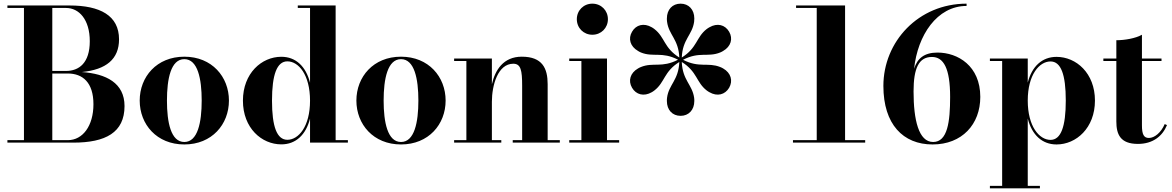

<svg xmlns="http://www.w3.org/2000/svg" viewBox="-20 -780 6410 1050"><path d="M381 0C557 0 661 -55 661 -200C661 -326 560.5 -377 427 -386C560.5 -399 631 -456.5 631 -565C631 -695 527 -750 361 -750H20.5V-736.5H111V-13.5H20.5V0ZM341 -736.5C412 -736.5 471 -673.5 471 -554.5C471 -435.5 412 -392 341 -392H266V-736.5ZM351 -378C432 -378 491 -329 491 -210C491 -91 432 -13.5 351 -13.5H266V-378Z M744 -230C744 -100 837 10 988 10C1139 10 1232 -100 1232 -230C1232 -360 1139 -470 988 -470C837 -470 744 -360 744 -230ZM893 -230C893 -349 914.5 -456.5 988 -456.5C1061.5 -456.5 1083 -349 1083 -230C1083 -111 1061.5 -3.5 988 -3.5C914.5 -3.5 893 -111 893 -230Z M1882.5 -13.5H1815.5V-750H1608.5V-736.5H1675.5V-327.5C1653 -416.5 1598 -469.5 1518.5 -469.5C1411 -469.5 1308.5 -379.5 1308.5 -229.5C1308.5 -79.5 1411 9.5 1518.5 9.5C1598 9.5 1653 -43 1675.5 -131.5V0H1882.5ZM1675.5 -229.5C1675.5 -88 1612.5 -15.5 1551.5 -15.5C1494.5 -15.5 1467.5 -87 1467.5 -229.5C1467.5 -372 1494.5 -444.5 1551.5 -444.5C1612.5 -444.5 1675.5 -371.5 1675.5 -229.5Z M1929 -230C1929 -100 2022 10 2173 10C2324 10 2417 -100 2417 -230C2417 -360 2324 -470 2173 -470C2022 -470 1929 -360 1929 -230ZM2078 -230C2078 -349 2099.5 -456.5 2173 -456.5C2246.5 -456.5 2268 -349 2268 -230C2268 -111 2246.5 -3.5 2173 -3.5C2099.5 -3.5 2078 -111 2078 -230Z M2463.5 -13.5V0H2721.5V-13.5H2670V-223.5C2670 -314.5 2703 -431.5 2787 -431.5C2828.5 -431.5 2835.5 -395 2835.5 -311V-13.5H2784V0H3041.5V-13.5H2975V-319.5C2975 -406.5 2946 -470 2833.5 -470C2732.5 -470 2687.5 -396.5 2670 -319V-460H2463.5V-446.5H2530.5V-13.5Z M3134.5 -675C3134.5 -627 3171.5 -590 3219.5 -590C3267.5 -590 3304.5 -627 3304.5 -675C3304.5 -723 3267.5 -760 3219.5 -760C3171.5 -760 3134.5 -723 3134.5 -675ZM3093 -13.5V0H3366V-13.5H3299.5V-460H3093V-446.5H3159.5V-13.5Z M3777 -227.5C3777 -233.5 3777 -239 3776 -246C3765.5 -318 3712.5 -341 3708.5 -441C3793.5 -388 3787 -330 3844.5 -285.5C3850 -281 3855 -278.5 3860 -275.5C3902.5 -251 3945 -262 3967.5 -300C3989.5 -338.5 3977.5 -381 3935 -405.5C3930 -408.5 3925 -411 3918.5 -413.5C3851 -440.5 3804 -407 3715.5 -453C3804.5 -499.5 3851 -465.5 3918.5 -493C3925 -495.5 3930 -498.5 3935 -501.5C3977.5 -526 3989.5 -568.5 3967.5 -606.5C3945 -645 3902.5 -655.5 3860 -631C3855 -628 3850 -625.5 3844.5 -621C3787 -576.5 3793.5 -518.5 3708.5 -465.5C3712.5 -565.5 3766 -588.5 3776 -661C3776.5 -668 3777 -673 3777 -679C3777 -728 3746 -760 3702 -760C3657.5 -760 3627 -728 3627 -679C3627 -673 3627 -668 3628 -661C3637.5 -588.5 3691 -565.5 3695 -465.5C3610 -518.5 3616.5 -576.5 3559 -621C3553.5 -625.5 3549 -628 3544 -631C3501.5 -655.5 3458.5 -645 3436.5 -606.5C3414 -568.5 3426.5 -526 3469 -501.5C3474 -498.5 3478.5 -495.5 3485 -493C3552.5 -465.5 3599 -499.5 3688 -453.5C3599 -407 3552.5 -441 3485 -413.5C3478.5 -411 3474 -408.5 3469 -405.5C3426.5 -381 3414 -338.5 3436.5 -300C3458.5 -262 3501.5 -251 3544 -275.5C3549 -278.5 3553.5 -281 3559 -285.5C3616.5 -330 3610 -388 3695 -441C3691 -341 3637.5 -318 3628 -246C3627 -239 3627 -233.5 3627 -227.5C3627 -178.5 3657.5 -146.5 3702 -146.5C3746 -146.5 3777 -178.5 3777 -227.5Z M4316.5 -13.5V0H4711.5V-13.5H4601.5V-750H4333.5V-736.5H4446.5V-13.5Z M5341 -250C5341 -420 5218 -492.5 5107 -492.5C5033.5 -492.5 4996.5 -460 4979 -404C4998 -586.5 5104 -747.5 5266 -747.5V-760C5003 -760 4811 -553 4811 -310C4811 -100 4919 10 5080 10C5241 10 5341 -100 5341 -250ZM5176 -250C5176 -114 5162 -3.5 5083 -3.5C5004 -3.5 4976 -124 4976 -280C4976 -407.5 5005 -468.5 5076.5 -468.5C5140.5 -468.5 5176 -406 5176 -250Z M5393.5 236.5V250H5667V236.5H5600.5V-132C5623 -43 5678.5 10 5758 10C5865.5 10 5968 -80 5968 -230C5968 -380 5865.5 -469 5758 -469C5678.5 -469 5623 -416.5 5600.5 -328V-460H5393.5V-446.5H5460.5V236.5ZM5600.5 -230C5600.5 -371.5 5664 -444 5725 -444C5782 -444 5808.5 -372.5 5808.5 -230C5808.5 -87.5 5782 -15 5725 -15C5664 -15 5600.5 -88 5600.5 -230Z M6362 -96 6349.5 -101.5C6329.5 -54.5 6293.5 -25.5 6263 -25.5C6235.5 -25.5 6225 -44.5 6225 -94.5V-446.5H6332V-460H6225V-590C6190 -570 6130 -560 6085 -560V-460H6014V-446.5H6085V-116C6085 -46 6106 7 6203 7C6284.5 7 6337 -35 6362 -96Z"/></svg>

Font: Bodoni* 16pt
Style: Bold
Weight: 700
Version: Version 2.3